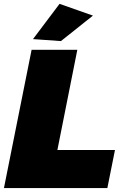

<svg xmlns="http://www.w3.org/2000/svg" viewBox="-25 -952 628 972"><path d="M283.5 -744 142 -754 276.5 -932.5 445.5 -873ZM518.5 0H-5L135 -700H366.5L265.5 -192.5H557Z"/></svg>

Font: Argentum Sans Black
Style: Italic
Weight: 900
Italic angle: -11°
Designer: Julieta Ulanovsky (font), Cristiano Sobral (main changes and remaster)
Foundry: Julieta Ulanovsky (font), Cristiano Sobral (main changes and remaster)
Version: Version 2.007;June 15, 2022;FontCreator 14.0.0.2814 64-bit; 